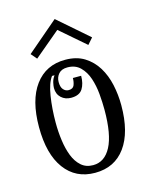

<svg xmlns="http://www.w3.org/2000/svg" viewBox="-96 -640 561 722"><g transform="rotate(-15 185.0 -279.0)"><path d="M345.2 -200.2Q345.2 -95.2 303.2 -37.6Q261.2 20 185.1 20Q109.9 20 67.4 -37.6Q24.9 -95.2 24.9 -200.2Q24.9 -305.2 67.4 -362.5Q109.9 -419.9 185.1 -419.9Q229 -419.9 259.5 -400.9Q290 -381.8 309.1 -350.8Q328.1 -319.8 336.7 -280.5Q345.2 -241.2 345.2 -200.2ZM279.8 -200.2Q279.8 -229 276.9 -262Q273.9 -294.9 264.4 -323.5Q254.9 -352.1 235.8 -371.1Q216.8 -390.1 186 -390.1Q163.1 -390.1 151.6 -377Q140.1 -363.8 140.1 -345.2Q140.1 -325.2 148.7 -315.7Q157.2 -306.2 168.9 -306.2Q186 -306.2 190.9 -318.6Q195.8 -331.1 195.8 -346.2H228Q228 -315.9 215.6 -295.9Q203.1 -275.9 170.9 -275.9Q147.9 -275.9 132.6 -290Q117.2 -304.2 117.2 -328.1Q117.2 -335.9 120.1 -348.9Q123 -361.8 131.8 -374H122.1Q105 -351.1 97.4 -303Q89.8 -254.9 89.8 -200.2Q89.8 -165 94.5 -131.1Q99.1 -97.2 109.6 -70.1Q120.1 -43 138.7 -26.4Q157.2 -9.8 185.1 -9.8Q230 -9.8 254.9 -56.9Q279.8 -104 279.8 -200.2ZM305.2 -475.1 284.2 -451.2 186 -536.1 85 -451.2 65.4 -474.1 187 -578.1Z"/></g></svg>

Font: Sevillana
Style: Regular
Weight: 400
Designer: Olga Umpeleva
Foundry: Brownfox
Version: Version 1.001